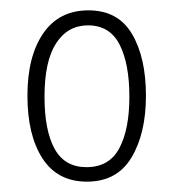

<svg xmlns="http://www.w3.org/2000/svg" viewBox="-20 -744 336 371"><path d="M262 -559Q262 -486 234 -439.5Q206 -393 148 -393Q91 -393 62 -438Q33 -483 33 -559Q33 -635 63.5 -679.5Q94 -724 151 -724Q208 -724 235 -678.5Q262 -633 262 -559ZM66 -557Q66 -492 85.5 -456.5Q105 -421 147 -421Q191 -421 210.5 -457.5Q230 -494 230 -557Q230 -621 211 -658Q192 -695 150 -695Q111 -695 88.5 -660.5Q66 -626 66 -557Z"/></svg>

Font: Noto Sans Arabic ExtCond ExtLt
Style: Regular
Weight: 200
Width: 2
Designer: Monotype Design Team, Nadine Chahine, Nizar Qandah and Khaled Hosny
Foundry: Monotype Imaging Inc.
Version: Version 2.012; ttfautohint (v1.8.4.7-5d5b)